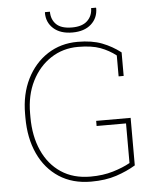

<svg xmlns="http://www.w3.org/2000/svg" viewBox="-60 -940 811 1000"><g transform="rotate(-5 346.0 -440.0)"><path d="M376 10.3Q278.8 10.3 208.7 -35.4Q138.7 -81.1 101.1 -162.6Q63.5 -244.1 63.5 -351.6V-370.1Q63.5 -474.1 103 -553.2Q142.6 -632.3 211.4 -676.8Q280.3 -721.2 368.2 -721.2Q443.4 -721.2 495.8 -700.9Q548.3 -680.7 592.3 -646.5V-523.4H565.9V-632.8Q529.8 -661.1 484.6 -678Q439.5 -694.8 368.2 -694.8Q289.1 -694.8 226.1 -653.6Q163.1 -612.3 126.5 -539.6Q89.8 -466.8 89.8 -371.1V-351.6Q89.8 -252.4 123.8 -176.8Q157.7 -101.1 221.4 -58.6Q285.2 -16.1 375 -16.1Q440.4 -16.1 493.2 -32Q545.9 -47.9 583 -68.8V-275.9H429.2V-302.7H609.4V-54.2Q564.9 -27.3 508.3 -8.5Q451.7 10.3 376 10.3ZM346.7 -772Q283.7 -772 247.8 -804.2Q211.9 -836.4 212.4 -887.2L213.4 -890.1H238.8Q238.8 -849.1 264.6 -823.7Q290.5 -798.3 346.7 -798.3Q400.4 -798.3 427.2 -824.2Q454.1 -850.1 454.1 -890.1H479.5L480.5 -887.2Q480.5 -836.4 444.8 -804.2Q409.2 -772 346.7 -772Z"/></g></svg>

Font: Roboto Slab Thin
Style: Regular
Weight: 100
Designer: Google
Version: Version 2.000; ttfautohint (v1.8.1.43-b0c9)